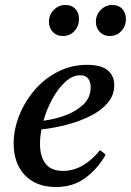

<svg xmlns="http://www.w3.org/2000/svg" viewBox="-20 -741 527 773"><path d="M440 -398Q440 -359 415 -328.5Q390 -298 347.5 -276Q305 -254 253 -240Q201 -226 147 -220Q141 -189 141 -162Q141 -112 163 -82.5Q185 -53 234 -53Q277 -53 315 -76Q353 -99 382 -136Q398 -127 405 -117Q371 -59 322 -23.5Q273 12 205 12Q126 12 80.5 -35.5Q35 -83 35 -163Q35 -219 57 -275Q79 -331 118.5 -377.5Q158 -424 212.5 -452Q267 -480 331 -480Q387 -480 413.5 -458Q440 -436 440 -398ZM155 -255Q202 -261 245.5 -277.5Q289 -294 317 -321.5Q345 -349 345 -389Q345 -411 335 -424.5Q325 -438 303 -438Q272 -438 243 -411.5Q214 -385 191 -343Q168 -301 155 -255ZM233 -596Q208 -596 192.5 -612.5Q177 -629 177 -653Q177 -681 196.5 -701Q216 -721 243 -721Q269 -721 283.5 -705Q298 -689 298 -664Q298 -636 279.5 -616Q261 -596 233 -596ZM422 -596Q397 -596 381.5 -612.5Q366 -629 366 -653Q366 -681 385.5 -701Q405 -721 432 -721Q458 -721 472.5 -705Q487 -689 487 -664Q487 -636 468.5 -616Q450 -596 422 -596Z"/></svg>

Font: Tiro Gurmukhi
Style: Italic
Weight: 400
Italic angle: -11°
Designer: Gurmukhi: John Hudson & Fiona Ross, assisted by Paul Hanslow. Latin: John Hudson with Paul Hanslow, assisted by Kaja Soj
Foundry: Tiro Typeworks Ltd.
Version: Version 1.52